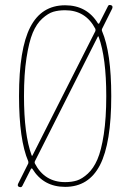

<svg xmlns="http://www.w3.org/2000/svg" viewBox="-20 -762 540 793"><path d="M79.1 -365.2Q79.1 -207 110.4 -121.1Q112.3 -116.2 114.3 -120.1L374 -633.8Q375 -637.7 374 -642.6Q334 -719.7 249 -719.7Q221.7 -719.7 200.2 -713.4Q178.7 -707 154.8 -685.5Q130.9 -664.1 115.2 -626.5Q99.6 -588.9 89.4 -522.5Q79.1 -456.1 79.1 -365.2ZM418.9 -365.2Q418.9 -523.4 387.7 -609.4Q385.7 -614.3 383.8 -610.4L124 -95.7Q122.1 -91.8 124 -86.9Q164.1 -9.8 249 -9.8Q276.4 -9.8 297.9 -16.6Q319.3 -23.4 342.8 -44.9Q366.2 -66.4 382.3 -103.5Q398.4 -140.6 408.7 -207.5Q418.9 -274.4 418.9 -365.2ZM58.6 9.8Q50.8 6.8 54.7 -2.9L96.7 -86.9Q97.7 -91.8 96.7 -95.7Q58.6 -184.6 58.6 -365.2Q58.6 -559.6 105 -649.9Q151.4 -740.2 249 -740.2Q338.9 -740.2 384.8 -665Q385.7 -664.1 387.2 -664.1Q388.7 -664.1 389.6 -665L425.8 -736.3Q428.7 -744.1 439.5 -740.2Q447.3 -737.3 443.4 -726.6L401.4 -642.6Q399.4 -637.7 401.4 -633.8Q439.5 -544.9 439.5 -365.2Q439.5 -170.9 393.1 -80.6Q346.7 9.8 249 9.8Q159.2 9.8 113.3 -65.4Q112.3 -66.4 110.8 -66.4Q109.4 -66.4 108.4 -65.4L72.3 5.9Q68.4 13.7 58.6 9.8Z"/></svg>

Font: Rounded-L Mgen+ 2m thin
Style: Regular
Weight: 100
Designer: [Source Han Sans]
Ryoko NISHIZUKA  (kana & ideographs); Paul D. Hunt (Latin, Greek & Cyrillic); Wenlong ZHANG  (bopomofo
Version: Version 1.059.20150602